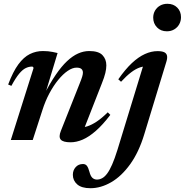

<svg xmlns="http://www.w3.org/2000/svg" viewBox="-20 -738 974 1012"><path d="M40 -285.5 23 -292.5Q48.5 -360.5 76.8 -398.8Q105 -437 137.2 -453Q169.5 -469 206 -469Q221 -469 233.2 -467.8Q245.5 -466.5 257.5 -464.2Q269.5 -462 283.5 -458.5L215.5 -233.5L211.5 -237Q243.5 -299.5 273.8 -343.8Q304 -388 333.2 -415.5Q362.5 -443 391.5 -456Q420.5 -469 450.5 -469Q499.5 -469 520 -447.5Q540.5 -426 540.5 -393.5Q540.5 -375.5 535.2 -353.2Q530 -331 516.5 -297.5L415 -38.5L397 -66Q417.5 -65 440.2 -72.2Q463 -79.5 489.8 -97.2Q516.5 -115 548 -146L561.5 -132.5Q522 -80.5 485.5 -48.5Q449 -16.5 416 -2.2Q383 12 352 12Q312.5 12 300.2 -2.2Q288 -16.5 301 -48.5L400 -298Q409.5 -321.5 413.2 -334Q417 -346.5 417 -355Q417 -367.5 409.2 -374.5Q401.5 -381.5 383.5 -381.5Q362 -381.5 337 -364.5Q312 -347.5 287 -317Q262 -286.5 240.2 -245.8Q218.5 -205 203.5 -157.5L152.5 0H37L156.5 -378Q156.5 -382 154.8 -384.5Q153 -387 148.5 -387Q132 -387 115.8 -379.2Q99.5 -371.5 81.2 -349.8Q63 -328 40 -285.5ZM787.5 -645Q787.5 -665.5 797.2 -682.2Q807 -699 823.8 -708.5Q840.5 -718 862.5 -718Q894.5 -718 914.2 -698Q934 -678 934 -647.5Q934 -626.5 924.5 -609.8Q915 -593 898.2 -583Q881.5 -573 859.5 -573Q827.5 -573 807.5 -593.8Q787.5 -614.5 787.5 -645ZM740.5 -30.5Q712 64 666.2 127.5Q620.5 191 566 222.5Q511.5 254 456.5 254Q410 254 387 233.8Q364 213.5 364 183.5Q364 159.5 378.8 143Q393.5 126.5 417.5 126.5Q430.5 126.5 438 136Q445.5 145.5 451.5 168Q457.5 191 467.5 199.8Q477.5 208.5 491 208.5Q505 208.5 518.5 201.2Q532 194 545 176.5Q558 159 571.2 128.8Q584.5 98.5 599 52L741 -412L762.5 -388.5Q740.5 -390 718.2 -382.8Q696 -375.5 671.5 -357Q647 -338.5 618 -307L603.5 -320Q640.5 -373 675.2 -405.5Q710 -438 743.8 -453.2Q777.5 -468.5 810 -468.5Q833.5 -468.5 845.5 -462.8Q857.5 -457 860.2 -444.8Q863 -432.5 857 -413Z"/></svg>

Font: Newsreader 36pt SemiBold
Style: Italic
Weight: 600
Italic angle: -17°
Designer: Hugues Gentile
Foundry: Production Type
Version: Version 1.003